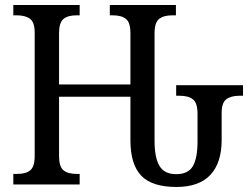

<svg xmlns="http://www.w3.org/2000/svg" viewBox="-20 -734 1001 764"><path d="M499 -176V-349H215V-113Q215 -71 232.5 -56.5Q250 -42 284 -42H297V0H33V-42H49Q83 -42 100.5 -56.5Q118 -71 118 -113V-605Q118 -645 99.5 -659Q81 -673 47 -673H33V-714H297V-673H284Q250 -673 232.5 -658.5Q215 -644 215 -602V-398H499V-602Q499 -644 481.5 -658.5Q464 -673 429 -673H417V-714H680V-673H665Q631 -673 613 -658.5Q595 -644 595 -602V-173Q595 -107 614.5 -74Q634 -41 681 -41Q729 -41 747.5 -73Q766 -105 766 -171V-281Q766 -324 748 -338.5Q730 -353 695 -353H681V-395H947V-353H933Q899 -353 880.5 -339Q862 -325 862 -285V-177Q862 -86 817 -38Q772 10 682 10Q585 10 542 -35Q499 -80 499 -176Z"/></svg>

Font: Noto Serif Narrow
Style: Regular
Weight: 400
Width: 4
Designer: Monotype Design Team
Foundry: Monotype Imaging Inc.
Version: Version 1.001